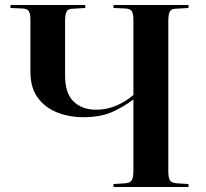

<svg xmlns="http://www.w3.org/2000/svg" viewBox="-20 -750 828 770"><path d="M435 0V-12L484 -15Q503 -17 509 -28Q515 -39 515 -68V-351Q475 -321 429 -300.5Q383 -280 313 -280Q258 -280 209.5 -299Q161 -318 131.5 -358Q102 -398 102 -462V-670Q102 -694 96 -704.5Q90 -715 69 -716L22 -718V-730H322V-718L272 -715Q253 -715 247 -703.5Q241 -692 241 -665V-447Q241 -376 275 -343Q309 -310 366 -310Q407 -310 444.5 -325.5Q482 -341 515 -369V-670Q515 -694 509 -704.5Q503 -715 482 -716L435 -718V-730H736V-718L686 -715Q667 -715 661 -704Q655 -693 655 -665V-64Q655 -38 661 -27.5Q667 -17 688 -15L736 -12V0Z"/></svg>

Font: Literata 72pt SemiBold
Style: Regular
Weight: 600
Designer: Latin by Veronika Burian and Jose Scaglione. Greek by Irene Vlachou. Cyrillic by Vera Evstafieva.
Foundry: TypeTogether
Version: Version 3.002